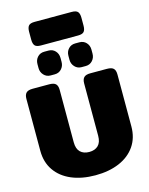

<svg xmlns="http://www.w3.org/2000/svg" viewBox="-160 -1224 1036 1336"><g transform="rotate(-15 358.0 -555.5)"><path d="M169 -1013V-1069Q169 -1099 180.5 -1112.5Q192 -1126 224 -1126H491Q523 -1126 534.5 -1112.5Q546 -1099 546 -1069V-1013Q546 -983 534.5 -969.5Q523 -956 491 -956H224Q192 -956 180.5 -969.5Q169 -983 169 -1013ZM167 -808V-837Q167 -867 186 -887.5Q205 -908 235 -908H265Q295 -908 314 -887.5Q333 -867 333 -837V-808Q333 -779 314 -758Q295 -737 265 -737H235Q206 -737 186.5 -758Q167 -779 167 -808ZM390 -808V-837Q390 -867 409 -887.5Q428 -908 458 -908H488Q518 -908 537 -887.5Q556 -867 556 -837V-808Q556 -779 537 -758Q518 -737 488 -737H458Q429 -737 409.5 -758Q390 -779 390 -808ZM30 -249V-623Q30 -652 43.5 -666Q57 -680 90 -680H209Q243 -680 256.5 -666.5Q270 -653 270 -623V-246Q270 -199 293.5 -176Q317 -153 358 -153Q399 -153 422.5 -176Q446 -199 446 -246V-623Q446 -652 459.5 -666Q473 -680 506 -680H625Q659 -680 672.5 -666.5Q686 -653 686 -623V-249Q686 -167 645 -107.5Q604 -48 530 -16.5Q456 15 358 15Q260 15 186 -16.5Q112 -48 71 -107.5Q30 -167 30 -249Z"/></g></svg>

Font: Mitr
Style: Bold
Weight: 700
Designer: Thanarat Vachiruckul
Foundry: Cadson Demak
Version: Version 1.002